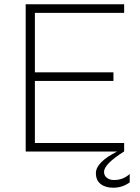

<svg xmlns="http://www.w3.org/2000/svg" viewBox="-20 -708 652 897"><path d="M527 0H100V-688H560V-648H143V-370H510V-330H143V-40H560V0H559Q466 59 466 95Q466 112 479 122.5Q492 133 513 133Q555 133 586 105V144Q552 169 509 169Q472 169 450 151.5Q428 134 428 101Q428 50 527 0Z"/></svg>

Font: Roundo Light
Style: Regular
Weight: 300
Designer: Namrata Goyal (Gurmukhi), Shiva Nallaperumal (Latin)
Foundry: Indian Type Foundry
Version: Version 1.000;PS 1.0;hotconv 1.0.88;makeotf.lib2.5.647800